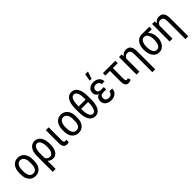

<svg xmlns="http://www.w3.org/2000/svg" viewBox="317 -2334 4092 4092"><g transform="rotate(-45 2363.0 -287.5)"><path d="M132.8 -238.8Q132.8 -157.2 165 -110.4Q197.3 -63.5 251 -64Q365.2 -64 368.7 -229V-288.6Q368.7 -370.1 336.4 -417Q304.2 -463.9 250.5 -463.9Q197.3 -463.9 165 -417Q132.8 -370.1 132.8 -289.1ZM46.4 -288.6Q46.9 -403.3 102.5 -470.7Q158.2 -538.1 250 -538.1Q341.8 -538.1 397.5 -472.7Q453.1 -407.2 455.1 -294.4V-238.8Q455.1 -124 399.4 -57.1Q343.8 9.8 251.5 9.8Q159.2 9.8 103.5 -55.2Q47.9 -120.1 46.4 -231Z M751 -64Q803.7 -64 833.3 -111.1Q862.8 -158.2 862.8 -256.8Q862.8 -355.5 834.5 -409.7Q806.2 -463.9 758.3 -463.9Q710.4 -463.9 683.1 -410.6Q655.8 -357.4 655.8 -275.9V-129.4Q687.5 -64 751 -64ZM754.4 -538.1Q846.2 -538.1 897.5 -463.4Q948.7 -388.7 948.7 -258.8Q948.7 -128.9 903.6 -59.6Q858.4 9.8 780.3 9.8Q702.1 9.8 655.8 -42.5V203.1H568.8V-283.7Q568.8 -359.9 592.5 -417.7Q616.2 -475.6 658.7 -506.8Q701.2 -538.1 754.4 -538.1Z M1178.2 -528.3V-128.4Q1179.7 -71.3 1223.6 -71.3Q1246.1 -71.3 1257.8 -77.1L1257.3 -3.4Q1229.5 5.9 1196.3 5.9Q1146 5.9 1119.1 -29.8Q1092.3 -65.4 1092.3 -134.3V-528.3Z M1432.6 -238.8Q1432.6 -157.2 1464.8 -110.4Q1497.1 -63.5 1550.8 -64Q1665 -64 1668.5 -229V-288.6Q1668.5 -370.1 1636.2 -417Q1604 -463.9 1550.3 -463.9Q1497.1 -463.9 1464.8 -417Q1432.6 -370.1 1432.6 -289.1ZM1346.2 -288.6Q1346.7 -403.3 1402.3 -470.7Q1458 -538.1 1549.8 -538.1Q1641.6 -538.1 1697.3 -472.7Q1752.9 -407.2 1754.9 -294.4V-238.8Q1754.9 -124 1699.2 -57.1Q1643.6 9.8 1551.3 9.8Q1459 9.8 1403.3 -55.2Q1347.7 -120.1 1346.2 -231Z M2153.3 -316.9H1945.3V-297.9Q1945.3 -189.5 1972.4 -126.7Q1999.5 -64 2049.8 -64Q2100.1 -64 2126.7 -125Q2153.3 -186 2153.3 -298.3ZM1945.3 -391.1H2153.3V-418Q2153.3 -528.8 2127 -587.6Q2100.6 -646.5 2049.8 -646.5Q1999 -646.5 1972.2 -587.6Q1945.3 -528.8 1945.3 -418ZM2240.2 -312.5Q2240.2 -155.8 2190.7 -73Q2141.1 9.8 2050.3 9.8Q1959.5 9.8 1909.4 -72.5Q1859.4 -154.8 1858.9 -309.1V-402.8Q1858.9 -556.6 1908 -638.7Q1957 -720.7 2048.8 -720.7Q2140.6 -720.7 2189.5 -641.6Q2238.3 -562.5 2240.2 -414.1Z M2434.6 -148.4Q2434.6 -111.3 2461.9 -86.9Q2489.3 -62.5 2532.7 -63Q2575.7 -63 2605 -89.8Q2634.3 -116.7 2634.3 -156.2H2720.2Q2720.2 -80.1 2667.5 -35.2Q2614.7 9.8 2532.7 9.8Q2450.7 9.8 2398.9 -33.2Q2347.2 -76.2 2347.2 -148.4Q2347.2 -239.3 2431.6 -271.5Q2396 -289.1 2375.5 -318.8Q2355 -348.6 2355 -384.3Q2355 -457 2402.8 -497.1Q2450.7 -537.1 2530.8 -537.6Q2610.8 -538.1 2661.6 -494.1Q2712.4 -450.2 2712.9 -380.9H2627Q2627 -415.5 2600.6 -439.9Q2574.2 -464.4 2532.7 -464.4Q2491.2 -463.9 2466.3 -441.4Q2441.4 -418.9 2441.4 -383.8Q2441.4 -305.7 2531.7 -305.7H2615.2V-233.4H2524.4Q2434.6 -231.9 2434.6 -148.4ZM2526.9 -777.8H2611.8L2555.2 -613.3H2500.5Z M3185.1 -455.1H3038.1V-131.3Q3038.1 -66.4 3075.2 -66.4Q3094.2 -66.4 3111.3 -79.1L3131.3 -15.6Q3098.1 9.8 3051.3 9.8Q2954.6 9.8 2951.7 -126.5V-455.1H2812.5V-528.3H3185.1Z M3657.2 -344.2V202.6H3571.3V-337.4Q3571.3 -403.8 3550.5 -433.8Q3529.8 -463.9 3479.5 -463.9Q3414.1 -463.9 3383.8 -390.6V0H3296.9V-528.3H3374.5L3379.4 -466.8Q3429.2 -538.1 3507.3 -538.1Q3585.4 -538.1 3620.8 -490Q3656.2 -441.9 3657.2 -344.2Z M3894 -403.3Q3864.7 -353 3864.7 -261.2Q3864.7 -169.4 3894.5 -116.7Q3924.3 -64 3977.5 -64Q4030.8 -64 4060.5 -116.2Q4090.3 -168.5 4090.3 -260.7Q4090.3 -353 4060.5 -403.3Q4030.8 -453.6 3977.1 -453.6Q3923.3 -453.6 3894 -403.3ZM4210.9 -453.6H4097.7Q4176.8 -380.4 4176.8 -248.5V-239.7Q4176.8 -171.4 4151.1 -113Q4125.5 -54.7 4080.3 -22.5Q4035.2 9.8 3977.5 9.8Q3887.2 9.8 3832.8 -64.2Q3778.3 -138.2 3778.3 -261.7V-269Q3778.3 -384.3 3832.5 -456.3Q3886.7 -528.3 3978 -528.3H4210.9Z M4654.3 -344.2V202.6H4568.4V-337.4Q4568.4 -403.8 4547.6 -433.8Q4526.9 -463.9 4476.6 -463.9Q4411.1 -463.9 4380.9 -390.6V0H4293.9V-528.3H4371.6L4376.5 -466.8Q4426.3 -538.1 4504.4 -538.1Q4582.5 -538.1 4617.9 -490Q4653.3 -441.9 4654.3 -344.2Z"/></g></svg>

Font: RobotoCondensed-Regular
Style: Regular
Weight: 400
Designer: Google
Version: Version 2.001201; 2014